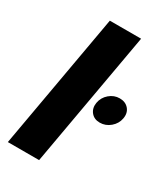

<svg xmlns="http://www.w3.org/2000/svg" viewBox="-184 -825 797 910"><g transform="rotate(30 215.0 -370.0)"><path d="M181.9 0H10.8L141.8 -740H312.9ZM341.4 -297.4Q310.6 -297.4 293.4 -318.6Q276.2 -339.8 281.3 -370.6Q286.8 -402.5 311.6 -423.7Q336.3 -444.8 367.1 -444.8Q399 -444.8 416.9 -423.7Q434.8 -402.5 428.8 -370.6Q423.2 -339.8 398.2 -318.6Q373.2 -297.4 341.4 -297.4Z"/></g></svg>

Font: Poppins Variable
Style: Italic
Weight: 100
Italic angle: -10°
Designer: Jonny Pinhorn
Foundry: Indian Type Foundry
Version: Version 6.000